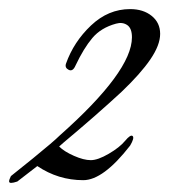

<svg xmlns="http://www.w3.org/2000/svg" viewBox="-25 -642 372 422"><path d="M13 -243Q4 -240 -0.5 -240Q-5 -240 -5 -243.5Q-5 -247 -1 -255Q2 -257 47.5 -294Q93 -331 106 -344Q265 -485 265 -560Q265 -580 254.5 -587Q244 -594 230 -590Q197 -581 178 -558.5Q159 -536 141 -498Q135 -484 126 -488.5Q117 -493 120 -502Q137 -550 175 -586Q213 -622 261 -622Q290 -622 308.5 -607Q327 -592 327 -567.5Q327 -543 305.5 -511.5Q284 -480 242 -440Q188 -390 114 -328L105 -320Q116 -309 137.5 -299.5Q159 -290 174.5 -290Q190 -290 214 -304Q238 -318 250 -332.5Q262 -347 266.5 -343Q271 -339 261 -322Q202 -246 158 -246Q103 -246 57 -277Z"/></svg>

Font: Great Vibes
Style: Regular
Weight: 400
Designer: Robert E. Leuschke
Foundry: Robert E. Leuschke
Version: Version 1.001